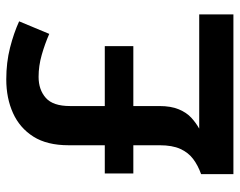

<svg xmlns="http://www.w3.org/2000/svg" viewBox="-96 -668 764 612"><g transform="rotate(-90 286.0 -362.0)"><path d="M339 -724Q393 -724 440 -712Q487 -700 524 -683L484 -587Q452 -601 417 -611Q382 -621 347 -621Q306 -621 280 -598Q254 -575 254 -521V-410H445V-319H254V-236Q254 -199 243.5 -174Q233 -149 216.5 -134Q200 -119 182 -109H546V0H37V-103Q65 -113 85.5 -128.5Q106 -144 117.5 -169.5Q129 -195 129 -235V-319H39V-410H129V-525Q129 -594 156.5 -637.5Q184 -681 231.5 -702.5Q279 -724 339 -724Z"/></g></svg>

Font: Noto Sans Armenian SemiBold
Style: Regular
Weight: 600
Designer: Monotype Design Team
Foundry: Monotype Imaging Inc.
Version: Version 2.007